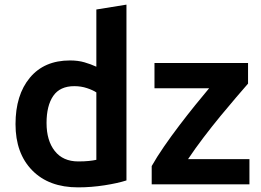

<svg xmlns="http://www.w3.org/2000/svg" viewBox="-20 -796 1129 829"><path d="M317 13Q191 13 119 -60.5Q47 -134 47 -260Q47 -386 109 -460.5Q171 -535 282 -535Q317 -535 344.5 -527Q372 -519 396 -508V-755L526 -776V-17Q489 -5 431.5 4Q374 13 317 13ZM318 -99Q344 -99 363.5 -101Q383 -103 396 -106V-397Q381 -407 355.5 -415.5Q330 -424 301 -424Q239 -424 210 -382Q181 -340 181 -265Q181 -189 216.5 -144Q252 -99 318 -99ZM635 0V-79Q657 -118 688 -163Q719 -208 754 -254Q789 -300 822.5 -341.5Q856 -383 883 -415H647V-524H1051V-435Q1032 -413 1000.5 -376.5Q969 -340 932 -295Q895 -250 858.5 -202Q822 -154 792 -109H1057V0Z"/></svg>

Font: Ubuntu Sans
Style: Bold
Weight: 700
Designer: Dalton Maag Ltd
Foundry: Dalton Maag Ltd
Version: Version 1.006; ttfautohint (v1.8.4.7-5d5b)